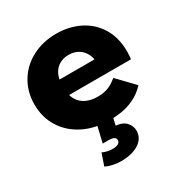

<svg xmlns="http://www.w3.org/2000/svg" viewBox="-181 -686 1004 1057"><g transform="rotate(-30 321.0 -157.5)"><path d="M345 9Q249 9 177.5 -27.5Q106 -64 66.5 -127.5Q27 -191 27 -272Q27 -353 65.5 -416.5Q104 -480 172 -515.5Q240 -551 325 -551Q405 -551 471 -518.5Q537 -486 576 -423Q615 -360 615 -270Q615 -260 614 -247Q613 -234 612 -223H183V-323H511L439 -295Q440 -332 425.5 -359Q411 -386 385.5 -401Q360 -416 326 -416Q292 -416 266.5 -401Q241 -386 227 -358.5Q213 -331 213 -294V-265Q213 -225 229.5 -196Q246 -167 277 -151.5Q308 -136 351 -136Q391 -136 419.5 -147.5Q448 -159 476 -183L576 -79Q537 -36 480 -13.5Q423 9 345 9ZM284 236Q259 236 232.5 230Q206 224 189 215L215 140Q228 146 243.5 150Q259 154 277 154Q304 154 315.5 146Q327 138 327 126Q327 114 316.5 107.5Q306 101 282 101H245L271 -9H370L356 51Q402 56 422 80Q442 104 442 132Q442 180 399 208Q356 236 284 236Z"/></g></svg>

Font: Montserrat Thin ExtraBold
Style: Regular
Weight: 800
Version: Version 9.000